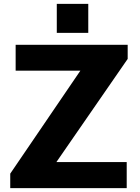

<svg xmlns="http://www.w3.org/2000/svg" viewBox="-20 -974 726 994"><path d="M437 -954H274V-804H437ZM33 0H636V-135H272L641 -669V-742H61V-608H396L33 -75Z"/></svg>

Font: 18Franklin
Style: Bold
Weight: 700
Designer: Pablo Impallari, Rodrigo Fuenzalida (Modified by Dan O. Williams)
Version: Version 0.025;PS 000.025;hotconv 1.0.88;makeotf.lib2.5.64775